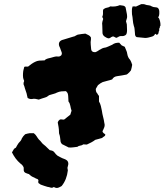

<svg xmlns="http://www.w3.org/2000/svg" viewBox="-20 -838 804 931"><path d="M758 -713Q754 -709 755 -706.5Q756 -704 752 -699V-689Q750 -688 749 -680.5Q748 -673 745 -672Q740 -667 736.5 -671.5Q733 -676 731 -672Q727 -663 715 -660Q708 -658 700 -656Q692 -654 684 -654Q674 -655 663.5 -656Q653 -657 643 -658Q639 -660 637.5 -662.5Q636 -665 635 -668Q634 -673 634 -681Q633 -689 632.5 -697Q632 -705 629 -712Q625 -726 624 -740.5Q623 -755 620 -769Q619 -777 619.5 -784Q620 -791 620 -798Q621 -798 621.5 -798.5Q622 -799 622 -799Q623 -802 620 -804Q622 -805 623.5 -806Q625 -807 627 -807Q630 -807 633.5 -807Q637 -807 639 -806Q647 -810 653 -812.5Q659 -815 665 -818Q670 -818 674.5 -818Q679 -818 684 -816Q691 -813 700 -812.5Q709 -812 716 -807Q724 -803 731.5 -803Q739 -803 745 -800Q752 -794 752.5 -781.5Q753 -769 751 -762Q750 -759 747 -753H746Q750 -752 751 -749Q759 -732 758 -713ZM595 -720Q596 -711 596 -692Q596 -673 589 -668Q580 -662 569.5 -663Q559 -664 551 -657Q551 -657 551 -659Q551 -661 549 -656Q544 -653 536.5 -658Q529 -663 524 -660Q520 -659 516 -655.5Q512 -652 505 -652Q497 -654 490 -659Q479 -665 477 -677Q477 -687 476.5 -696Q476 -705 476 -713Q474 -726 477 -735Q479 -740 480 -744.5Q481 -749 477 -753Q477 -754 476.5 -755Q476 -756 476 -757Q480 -765 479.5 -774Q479 -783 480 -791Q488 -799 498 -800.5Q508 -802 515 -807Q540 -804 561 -813Q570 -812 577.5 -810.5Q585 -809 589 -802Q594 -779 595.5 -768.5Q597 -758 596 -752Q595 -746 591 -735Q593 -728 595 -720ZM355 -126Q345 -125 334.5 -123.5Q324 -122 313 -123L281 -139Q273 -147 273 -158Q272 -166 271 -173.5Q270 -181 267 -189Q266 -191 266 -198Q266 -210 264 -222Q262 -234 260 -244Q262 -250 264.5 -253Q267 -256 270 -258Q275 -260 279 -259Q283 -258 286 -258Q291 -258 292 -259Q299 -265 306.5 -270.5Q314 -276 321 -282Q323 -287 324 -292Q325 -297 327 -301Q323 -313 321 -325Q319 -337 312 -346Q311 -357 311 -365.5Q311 -374 309 -383Q308 -388 300 -396Q289 -396 278 -395Q267 -394 256 -389Q249 -385 240.5 -383Q232 -381 220 -377Q217 -376 211.5 -371.5Q206 -367 198 -365Q191 -363 183.5 -360.5Q176 -358 168 -355Q161 -357 152.5 -358.5Q144 -360 136 -358Q130 -357 124.5 -358.5Q119 -360 114 -363Q113 -368 111.5 -373.5Q110 -379 109 -385Q107 -391 105 -397Q103 -403 101 -409Q100 -414 98 -419.5Q96 -425 94 -430Q94 -433 94.5 -435.5Q95 -438 95 -440Q97 -442 97 -446Q93 -455 92 -462Q91 -471 91.5 -481Q92 -491 94 -500Q96 -504 96 -508Q96 -512 100 -515H116Q121 -518 124.5 -521.5Q128 -525 133 -528Q137 -531 141.5 -533.5Q146 -536 150 -538Q160 -543 169.5 -544Q179 -545 191 -545H195Q195 -545 196 -545.5Q197 -546 198 -546Q197 -546 198.5 -547.5Q200 -549 200 -549Q207 -553 212.5 -554.5Q218 -556 227 -558Q235 -560 243 -562.5Q251 -565 261 -564Q263 -564 265.5 -564Q268 -564 270 -565Q273 -567 275.5 -568.5Q278 -570 279 -574Q281 -579 279 -584.5Q277 -590 275 -595Q274 -600 271.5 -605Q269 -610 267 -615Q261 -636 281 -644Q283 -645 284.5 -645Q286 -645 288 -646Q299 -650 311 -653Q323 -656 334 -660Q336 -661 339.5 -661.5Q343 -662 345 -664Q349 -666 351.5 -667.5Q354 -669 357 -670Q366 -672 375.5 -673Q385 -674 394 -675Q402 -671 409.5 -667.5Q417 -664 421 -656V-647Q420 -640 419.5 -634Q419 -628 420 -621Q421 -616 421 -610.5Q421 -605 422 -599Q424 -585 440 -585Q445 -585 447 -587Q452 -589 457.5 -593Q463 -597 468 -599Q475 -604 483 -606Q494 -607 504 -612Q514 -617 524 -621Q532 -627 540 -629Q548 -631 558 -631Q561 -628 564 -624.5Q567 -621 570 -618Q574 -616 577.5 -614.5Q581 -613 585 -611Q588 -602 592 -594Q596 -586 597 -577Q600 -559 610 -549Q614 -543 616.5 -536.5Q619 -530 621 -524Q620 -517 618.5 -510.5Q617 -504 615 -497Q608 -487 599 -480Q595 -476 591 -476Q572 -472 550 -469Q531 -467 524 -453Q513 -449 501.5 -446.5Q490 -444 478 -440Q473 -438 467 -434Q461 -430 455 -425Q453 -421 450 -416.5Q447 -412 445 -408Q444 -403 445 -399Q446 -395 447 -391Q451 -387 453.5 -382Q456 -377 460 -373V-346Q466 -336 469 -324Q472 -312 474 -301Q476 -286 480 -271Q484 -256 486 -241Q489 -232 486 -222Q484 -217 482 -212Q480 -207 477 -202Q478 -195 484 -191Q486 -190 488 -188.5Q490 -187 491 -185Q490 -179 485 -176.5Q480 -174 475 -169Q468 -167 459 -164.5Q450 -162 442 -160Q433 -153 422.5 -147.5Q412 -142 401 -137Q396 -137 392.5 -137.5Q389 -138 384 -138Q378 -133 369.5 -132Q361 -131 355 -126ZM311 -48Q312 -42 310 -36Q308 -30 307 -24Q309 -16 309 -12Q304 33 279 64Q271 69 263 72Q255 75 245 71Q242 67 239 70Q232 74 225 71.5Q218 69 210 68Q202 66 194 63Q186 60 177 57Q175 55 172.5 53.5Q170 52 168 51Q164 46 165.5 42Q167 38 166 35Q164 31 161 30Q159 29 155.5 28Q152 27 150 25Q139 20 135 18Q131 16 120 6Q117 5 114.5 4.5Q112 4 108 2Q94 -2 95 -16V-25Q91 -37 79 -45Q66 -56 56 -69.5Q46 -83 38 -99L48 -116Q50 -118 52.5 -119.5Q55 -121 57 -122Q60 -127 63 -133Q66 -139 70 -144Q75 -149 79.5 -154.5Q84 -160 86 -167Q92 -178 102 -187Q107 -189 112.5 -190Q118 -191 123 -192H144Q153 -185 158 -176.5Q163 -168 169 -161Q176 -155 181 -148Q186 -141 193 -136Q201 -130 207.5 -123Q214 -116 221 -110Q232 -108 236 -106Q240 -104 244 -99Q250 -90 259 -83Q265 -79 271 -76.5Q277 -74 282 -71Q287 -69 292.5 -67Q298 -65 302 -62Q309 -58 311 -48Z"/></svg>

Font: Darumadrop One
Style: Regular
Weight: 400
Version: Version 1.000